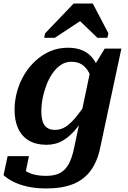

<svg xmlns="http://www.w3.org/2000/svg" viewBox="-44 -818 719 1082"><path d="M373 19 466 -424 474 -426 546 -544H640L521 13Q505 92 467 143.5Q429 195 367.5 219.5Q306 244 217 244Q157 244 109 233Q61 222 28 204.5Q-5 187 -24 169L-1 62H119L93 188Q80 186 72 176.5Q64 167 60.5 154Q57 141 57.5 129.5Q58 118 63 111Q75 127 94.5 141.5Q114 156 144 164.5Q174 173 216 173Q263 173 293 157.5Q323 142 342 108.5Q361 75 373 19ZM525 -373 480 -343Q472 -381 457 -409.5Q442 -438 418 -454Q394 -470 358 -470Q326 -470 299.5 -452.5Q273 -435 252.5 -405.5Q232 -376 218 -339.5Q204 -303 196.5 -265Q189 -227 189 -192Q189 -157 196.5 -133.5Q204 -110 221.5 -98Q239 -86 266 -86Q299 -86 326.5 -104Q354 -122 383.5 -157.5Q413 -193 448 -245L465 -211Q428 -147 391.5 -100Q355 -53 313 -27.5Q271 -2 218 -2Q160 -2 119.5 -25.5Q79 -49 58.5 -93.5Q38 -138 38 -199Q38 -249 51.5 -299.5Q65 -350 91 -394.5Q117 -439 154.5 -474Q192 -509 238 -529Q284 -549 339 -549Q383 -549 416 -536Q449 -523 471 -498.5Q493 -474 506 -442Q519 -410 525 -373ZM479 -798H371L210 -630L205 -605H265L441 -721L376 -729L505 -605H561L567 -630Z"/></svg>

Font: Roboto Serif 20pt SemiBold
Style: Italic
Weight: 600
Italic angle: -10°
Version: Version 1.007